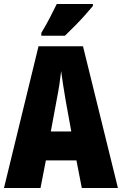

<svg xmlns="http://www.w3.org/2000/svg" viewBox="-20 -947 614 967"><path d="M392 0 365 -139H211L184 0H0L174 -714H398L574 0ZM310 -445Q303 -485 297.5 -522Q292 -559 288 -589Q285 -561 279.5 -524Q274 -487 266 -447L236 -285H339ZM448 -917Q434 -900 410.5 -873.5Q387 -847 359.5 -819Q332 -791 307 -767H188V-781Q212 -821 231 -857.5Q250 -894 266 -927H448Z"/></svg>

Font: Noto Sans Malayalam ExtraCondensed Black
Style: Regular
Weight: 900
Width: 2
Designer: Jelle Bosma - Monotype Design Team
Foundry: Monotype Imaging Inc.
Version: Version 2.104; ttfautohint (v1.8.4.7-5d5b)